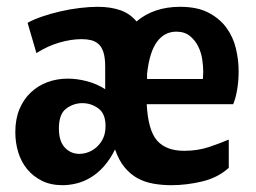

<svg xmlns="http://www.w3.org/2000/svg" viewBox="-20 -532 751 564"><path d="M164 12Q129 12 103 -1Q77 -14 59.5 -35.5Q42 -57 33.5 -85Q25 -113 25 -144Q25 -182 37 -211Q49 -240 70 -260Q91 -280 119 -290.5Q147 -301 179 -301Q206 -301 235 -293.5Q264 -286 289 -270V-336Q289 -362 284 -378Q279 -394 269.5 -402.5Q260 -411 247.5 -414Q235 -417 220 -417Q189 -417 154.5 -407Q120 -397 87 -376L61 -465Q79 -475 104 -483.5Q129 -492 157 -498.5Q185 -505 214 -508.5Q243 -512 267 -512Q305 -512 333.5 -502Q362 -492 381 -469Q432 -512 509 -512Q560 -512 593 -494.5Q626 -477 645.5 -450Q665 -423 673 -389.5Q681 -356 681 -323Q681 -294 676.5 -268Q672 -242 665 -226H411Q415 -149 441.5 -119Q468 -89 521 -89Q561 -89 595 -100.5Q629 -112 652 -122V-39Q620 -10 574 1Q528 12 483 12Q456 12 430.5 7.5Q405 3 384 -8.5Q363 -20 346 -40.5Q329 -61 318 -93Q303 -63 284.5 -42.5Q266 -22 245.5 -10Q225 2 204 7Q183 12 164 12ZM498 -439Q463 -439 441 -409Q419 -379 412 -315V-300H576Q576 -305 576.5 -309.5Q577 -314 577 -322Q577 -338 574 -358Q571 -378 562 -396Q553 -414 537.5 -426.5Q522 -439 498 -439ZM213 -80Q226 -80 239.5 -85Q253 -90 264.5 -100.5Q276 -111 283 -126Q290 -141 290 -162Q290 -198 269 -213.5Q248 -229 222 -229Q196 -229 174.5 -213Q153 -197 153 -155Q153 -117 170.5 -98.5Q188 -80 213 -80Z"/></svg>

Font: Cantora One
Style: Regular
Weight: 400
Designer: Pablo Impallari, Rodrigo Fuenzalida
Foundry: Pablo Impallari
Version: Version 1.002; ttfautohint (v0.8) -G 200 -r 50